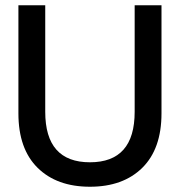

<svg xmlns="http://www.w3.org/2000/svg" viewBox="-20 -700 684 730"><path d="M50 -269V-680H152V-275Q152 -83 322 -83Q492 -83 492 -275V-680H594V-269Q594 -134 521 -62Q448 10 322 10Q196 10 123 -62Q50 -134 50 -269Z"/></svg>

Font: TASA Orbiter Display Medium
Style: Regular
Weight: 500
Designer: Weizhong Zhang
Version: Version 1.000;Glyphs 3.1.2 (3151)